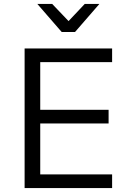

<svg xmlns="http://www.w3.org/2000/svg" viewBox="-20 -963 645 983"><path d="M554 0H106V-715H554V-645H186V-401H536V-331H186V-70H554ZM171 -943H247L331 -855L414 -943H489L364 -799H296Z"/></svg>

Font: Wix Madefor Text
Style: Regular
Weight: 400
Designer: Dalton Maag Ltd
Foundry: Dalton Maag Ltd
Version: Version 3.100